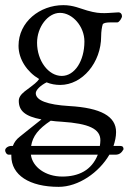

<svg xmlns="http://www.w3.org/2000/svg" viewBox="-33 -436 500 746"><path d="M1 165H11V170C11 244 81 290 195 290C272 290 352 234 392 165H416C431 165 440 157 447 144C447 136 444 131 434 131H408C414 113 418 95 418 77C418 16 359 -17 236 -24C151 -29 106 -46 106 -74C106 -86 124 -104 148 -116C165 -109 183 -106 201 -106C287 -106 360 -193 360 -295C360 -313 363 -332 366 -341C368 -346 378 -349 396 -349H423C430 -349 441 -366 441 -373C441 -382 435 -388 428 -388C418 -388 389 -385 373 -385C353 -385 338 -386 306 -395C278 -403 252 -416 213 -416C122 -416 39 -351 39 -258C39 -205 73 -156 119 -129C111 -117 102 -110 63 -81C47 -68 40 -57 40 -44C40 -6 64 16 128 28C96 54 63 79 44 95C31 105 22 117 17 131H11C-1 131 -13 139 -13 148C-13 154 -8 165 1 165ZM111 -270C111 -331 153 -386 200 -386C249 -386 295 -333 295 -275C295 -199 257 -141 207 -141C155 -141 111 -200 111 -270ZM88 131C94 93 116 65 164 33C177 35 191 36 207 37C313 44 357 65 357 109C357 116 356 124 355 131ZM87 165H347C323 226 272 250 209 250C144 250 93 213 87 165Z"/></svg>

Font: EB Garamond
Style: Regular
Weight: 400
Designer: Georg Duffner and Octavio Pardo
Foundry: Georg Duffner
Version: Version 1.000;PS 001.000;hotconv 1.0.88;makeotf.lib2.5.64775